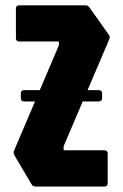

<svg xmlns="http://www.w3.org/2000/svg" viewBox="-20 -686 454 706"><path d="M111 0Q100.5 0 96 -8.5L33.5 -114Q28 -123 31.5 -131.5L201 -530L196.5 -513.5V-542.5L201.5 -533.5H51Q38.5 -533.5 38.5 -546V-654Q38.5 -666.5 51 -666.5H293.5Q303.5 -666.5 308.5 -659L380 -558.5Q386 -551 381.5 -541L210 -139L214 -167.5V-120L206 -133.5H363.5Q376 -133.5 376 -121V-12.5Q376 0 363.5 0ZM69 -313Q56.5 -313 56.5 -325.5V-342Q56.5 -354.5 69 -354.5H343Q355.5 -354.5 355.5 -342V-325.5Q355.5 -313 343 -313Z"/></svg>

Font: Jaro
Style: Regular
Weight: 400
Designer: Agyei Archer, Celine Hurka, Mirko Velimirović
Version: Version 1.000